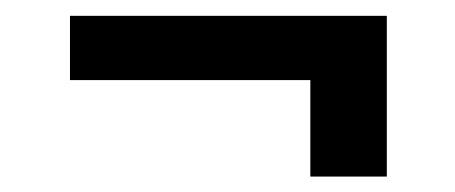

<svg xmlns="http://www.w3.org/2000/svg" viewBox="-20 -403 580 245"><path d="M473.6 -177.7H376V-300.8H69.3V-382.8H473.6Z"/></svg>

Font: Pretendard GOV SemiBold
Style: Regular
Weight: 600
Designer: Base glyphs from Inter by Rasmus Andersson; Hangeul glyphs from Noto Sans CJK(Source Han Sans) by Jang Soo-young and Kan
Foundry: Kil Hyung-jin
Version: Version 1.309